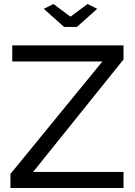

<svg xmlns="http://www.w3.org/2000/svg" viewBox="-20 -936 671 956"><path d="M32 -70 490 -630H41V-710H595V-640L145 -80H595V0H32ZM246 -916 331 -853 416 -916 464 -892 363 -802H299L198 -892Z"/></svg>

Font: Raleway Medium
Style: Regular
Weight: 500
Designer: Matt McInerney, Pablo Impallari, Rodrigo Fuenzalida
Foundry: Matt McInerney, Pablo Impallari, Rodrigo Fuenzalida
Version: Version 4.026